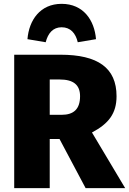

<svg xmlns="http://www.w3.org/2000/svg" viewBox="-20 -980 672 1000"><path d="M301 -838C347 -838 374 -807 385 -760L480 -776C472 -875 414 -960 301 -960C189 -960 131 -875 123 -776L218 -760C230 -807 256 -838 301 -838ZM426 0H632L459 -290C546 -336 587 -389 587 -479C587 -627 489 -695 295 -695H54V0H239V-256H290ZM239 -566H291C361 -566 397 -539 397 -479C397 -412 364 -382 301 -382H239Z"/></svg>

Font: Fira Sans ExtraBold
Style: Regular
Weight: 800
Designer: bBox Type GmbH & Carrois Corporate GbR & Edenspiekermann AG
Foundry: bBox Type GmbH & Carrois Corporate GbR & Edenspiekermann AG
Version: Version 4.300;PS 004.300;hotconv 1.0.88;makeotf.lib2.5.64775